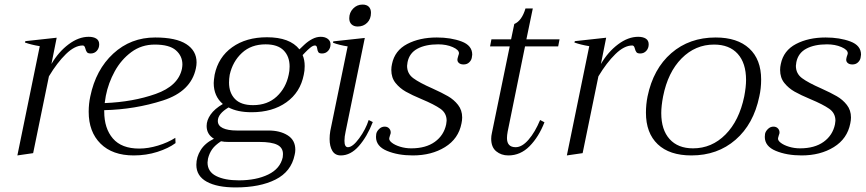

<svg xmlns="http://www.w3.org/2000/svg" viewBox="-20 -670 3788 840"><path d="M414 -476Q414 -459 403.5 -447.5Q393 -436 377 -436Q365 -436 360.5 -441.5Q356 -447 353 -459Q350 -471 342 -471Q307 -471 268.5 -433.5Q230 -396 194 -336L125 0L56 10L154 -468Q117 -474 89 -484L91 -490L228 -505L205 -390Q236 -443 280 -476Q324 -509 368 -509Q389 -509 401.5 -501Q414 -493 414 -476Z M840 -397Q840 -385 837 -371Q816 -270 693 -230.5Q570 -191 436 -188V-182Q436 -108 474 -64Q512 -20 589 -20Q628 -20 671 -33Q714 -46 747 -67L748 -44Q717 -21 668.5 -5.5Q620 10 565 10Q472 10 420 -41.5Q368 -93 368 -181Q368 -216 375 -248Q399 -365 475.5 -435.5Q552 -506 659 -506Q750 -506 795 -477Q840 -448 840 -397ZM778 -388Q778 -425 749.5 -450Q721 -475 657 -475Q599 -475 554.5 -442Q510 -409 482 -358Q454 -307 443 -251Q439 -229 438 -219Q562 -224 661 -259Q760 -294 776 -369Q778 -381 778 -388Z M1426 -476Q1426 -459 1415.5 -447.5Q1405 -436 1389 -436Q1377 -436 1373 -441.5Q1369 -447 1367.5 -459Q1366 -471 1358 -471Q1349 -471 1337 -461Q1325 -451 1316 -441.5Q1307 -432 1304 -429Q1313 -408 1313 -381Q1313 -360 1309 -343Q1294 -266 1233 -222.5Q1172 -179 1081 -179Q1019 -179 980 -200Q933 -172 933 -141Q933 -120 955 -109.5Q977 -99 1017 -99H1155Q1205 -99 1238.5 -78Q1272 -57 1272 -15Q1272 -4 1269 8Q1254 81 1185.5 115.5Q1117 150 1011 150Q930 150 884.5 125Q839 100 839 51Q839 17 858 -13.5Q877 -44 916 -63Q884 -82 884 -119Q884 -144 901.5 -169Q919 -194 955 -215Q915 -249 915 -307Q915 -317 919 -343Q935 -420 996 -463.5Q1057 -507 1148 -507Q1248 -507 1290 -454Q1294 -458 1311 -474Q1328 -490 1346.5 -499.5Q1365 -509 1383 -509Q1402 -509 1414 -500Q1426 -491 1426 -476ZM1247 -379Q1247 -423 1221 -449.5Q1195 -476 1142 -476Q1079 -476 1038.5 -438.5Q998 -401 985 -343Q982 -325 982 -309Q982 -264 1008 -237Q1034 -210 1087 -210Q1150 -210 1190.5 -247.5Q1231 -285 1243 -343Q1247 -359 1247 -379ZM980 -49Q960 -49 947 -52Q921 -35 908.5 -17.5Q896 0 890 24Q888 36 888 41Q888 81 925.5 100Q963 119 1025 119Q1101 119 1153.5 93.5Q1206 68 1217 18Q1218 13 1218 4Q1218 -24 1193 -36.5Q1168 -49 1115 -49Z M1508 -590Q1508 -615 1525 -632.5Q1542 -650 1566 -650Q1584 -650 1593.5 -640.5Q1603 -631 1603 -614Q1603 -587 1586.5 -570.5Q1570 -554 1545 -554Q1528 -554 1518 -563.5Q1508 -573 1508 -590ZM1422 -62Q1422 -79 1425 -97L1501 -467Q1463 -473 1437 -483L1438 -489L1576 -504L1492 -94Q1487 -72 1487 -54Q1487 -26 1502 -26Q1523 -26 1551.5 -65Q1580 -104 1593 -145L1611 -136Q1586 -72 1550 -31Q1514 10 1471 10Q1446 10 1434 -10Q1422 -30 1422 -62Z M1625 -71Q1625 -79 1626 -84Q1628 -95 1638.5 -105.5Q1649 -116 1663 -116Q1676 -116 1683.5 -107Q1691 -98 1689 -86Q1688 -82 1686 -77Q1684 -72 1683 -66Q1681 -56 1694.5 -45.5Q1708 -35 1731 -28Q1754 -21 1779 -21Q1843 -21 1882.5 -49.5Q1922 -78 1932 -126Q1934 -138 1934 -142Q1934 -175 1907 -194Q1880 -213 1825 -236Q1782 -254 1755.5 -269Q1729 -284 1710.5 -307Q1692 -330 1692 -364Q1692 -377 1695 -390Q1707 -449 1761.5 -477.5Q1816 -506 1891 -506Q1953 -506 1999.5 -488.5Q2046 -471 2046 -431Q2046 -427 2044 -417Q2042 -406 2032.5 -397Q2023 -388 2008 -388Q1994 -388 1986.5 -395.5Q1979 -403 1982 -415Q1983 -421 1985.5 -427.5Q1988 -434 1988 -437Q1988 -452 1960.5 -464Q1933 -476 1897 -476Q1842 -476 1806.5 -457Q1771 -438 1763 -398Q1761 -386 1761 -382Q1761 -348 1788 -328Q1815 -308 1872 -283Q1914 -264 1940 -249Q1966 -234 1984 -211Q2002 -188 2002 -156Q2002 -144 1999 -130Q1986 -63 1927 -26.5Q1868 10 1786 10Q1721 10 1673 -10Q1625 -30 1625 -71Z M2201 -94Q2198 -78 2198 -66Q2198 -26 2236 -26Q2264 -26 2292.5 -59Q2321 -92 2343 -145L2362 -135Q2337 -71 2297 -30.5Q2257 10 2204 10Q2173 10 2151 -8Q2129 -26 2129 -63Q2129 -75 2132 -88L2210 -467H2124L2130 -498H2216L2230 -565Q2263 -579 2279 -633H2311L2283 -498H2428L2422 -467H2277Z M2818 -476Q2818 -459 2807.5 -447.5Q2797 -436 2781 -436Q2769 -436 2764.5 -441.5Q2760 -447 2757 -459Q2754 -471 2746 -471Q2711 -471 2672.5 -433.5Q2634 -396 2598 -336L2529 0L2460 10L2558 -468Q2521 -474 2493 -484L2495 -490L2632 -505L2609 -390Q2640 -443 2684 -476Q2728 -509 2772 -509Q2793 -509 2805.5 -501Q2818 -493 2818 -476Z M2806 -177Q2806 -213 2813 -248Q2838 -369 2917 -437.5Q2996 -506 3111 -506Q3206 -506 3258 -458Q3310 -410 3310 -322Q3310 -283 3302 -248Q3277 -127 3198 -58.5Q3119 10 3005 10Q2909 10 2857.5 -39Q2806 -88 2806 -177ZM3236 -248Q3244 -290 3244 -320Q3244 -394 3207.5 -434.5Q3171 -475 3104 -475Q3022 -475 2962 -414.5Q2902 -354 2881 -248Q2873 -206 2873 -175Q2873 -102 2909.5 -61.5Q2946 -21 3012 -21Q3094 -21 3154 -81.5Q3214 -142 3236 -248Z M3326 -71Q3326 -79 3327 -84Q3329 -95 3339.5 -105.5Q3350 -116 3364 -116Q3377 -116 3384.5 -107Q3392 -98 3390 -86Q3389 -82 3387 -77Q3385 -72 3384 -66Q3382 -56 3395.5 -45.5Q3409 -35 3432 -28Q3455 -21 3480 -21Q3544 -21 3583.5 -49.5Q3623 -78 3633 -126Q3635 -138 3635 -142Q3635 -175 3608 -194Q3581 -213 3526 -236Q3483 -254 3456.5 -269Q3430 -284 3411.5 -307Q3393 -330 3393 -364Q3393 -377 3396 -390Q3408 -449 3462.5 -477.5Q3517 -506 3592 -506Q3654 -506 3700.5 -488.5Q3747 -471 3747 -431Q3747 -427 3745 -417Q3743 -406 3733.5 -397Q3724 -388 3709 -388Q3695 -388 3687.5 -395.5Q3680 -403 3683 -415Q3684 -421 3686.5 -427.5Q3689 -434 3689 -437Q3689 -452 3661.5 -464Q3634 -476 3598 -476Q3543 -476 3507.5 -457Q3472 -438 3464 -398Q3462 -386 3462 -382Q3462 -348 3489 -328Q3516 -308 3573 -283Q3615 -264 3641 -249Q3667 -234 3685 -211Q3703 -188 3703 -156Q3703 -144 3700 -130Q3687 -63 3628 -26.5Q3569 10 3487 10Q3422 10 3374 -10Q3326 -30 3326 -71Z"/></svg>

Font: Trirong Light
Style: Italic
Weight: 300
Italic angle: -12°
Designer: Katatrad Team
Foundry: CadsonDemak
Version: Version 1.001